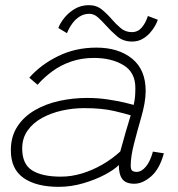

<svg xmlns="http://www.w3.org/2000/svg" viewBox="-20 -712 688 744"><path d="M207.5 12Q120.5 12 71.2 -22.5Q22 -57 22 -129.5Q22 -182.5 46.8 -221Q71.5 -259.5 113.8 -284.2Q156 -309 209 -320.8Q262 -332.5 318 -332.5Q358.5 -332.5 397 -326.8Q435.5 -321 463 -314.5Q490.5 -308 498 -305.5Q502 -323 503.2 -337Q504.5 -351 504.5 -371Q504.5 -432 458 -459.8Q411.5 -487.5 344.5 -487.5Q296 -487.5 255.5 -473.5Q215 -459.5 182.8 -435.8Q150.5 -412 125.5 -383.5L93.5 -411Q138 -461.5 205.2 -494.5Q272.5 -527.5 353.5 -527.5Q439 -527.5 491.8 -484.8Q544.5 -442 544.5 -359.5Q544.5 -338 540 -311.8Q535.5 -285.5 527 -256.5Q512.5 -206.5 499.5 -156Q486.5 -105.5 486.5 -70.5Q486.5 -55 492.5 -50.5Q498.5 -46 509.5 -46Q528.5 -46 545.5 -66.5Q562.5 -87 572.5 -124.5L615 -118Q598.5 -57 565.5 -28.5Q532.5 0 500.5 0Q468 0 454.2 -17.8Q440.5 -35.5 440.5 -72.5Q423.5 -55 386.5 -35.2Q349.5 -15.5 302.5 -1.8Q255.5 12 207.5 12ZM216 -27.5Q257 -27.5 298 -40Q339 -52.5 377 -74.5Q415 -96.5 446 -125Q458.5 -171 467.8 -202.8Q477 -234.5 486.5 -265Q470.5 -270.5 422.8 -281.8Q375 -293 306 -293Q262.5 -293 220 -283.5Q177.5 -274 142.5 -254.8Q107.5 -235.5 86.8 -206Q66 -176.5 66 -136.5Q66 -76 104.5 -51.8Q143 -27.5 216 -27.5ZM206 -603.5Q213 -622.5 229.5 -643Q246 -663.5 270.2 -677.8Q294.5 -692 324 -692Q354 -692 374.8 -675Q395.5 -658 413 -637.5Q429.5 -618.5 447.8 -603Q466 -587.5 491 -587.5Q514.5 -587.5 529.8 -605.8Q545 -624 553 -650L591.5 -635.5Q588.5 -625.5 580.5 -611.2Q572.5 -597 560 -583.2Q547.5 -569.5 530.5 -560.2Q513.5 -551 491.5 -551Q457.5 -551 433.8 -571.2Q410 -591.5 390.5 -613.5Q375 -631 359.5 -644.8Q344 -658.5 326 -658.5Q305.5 -658.5 288.8 -648Q272 -637.5 259.8 -620.5Q247.5 -603.5 239.5 -583.5Z"/></svg>

Font: Grandstander Thin
Style: Italic
Weight: 100
Italic angle: -15°
Designer: Tyler Finck
Foundry: Etcetera Type Co
Version: Version 1.200